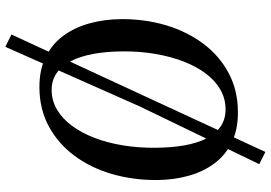

<svg xmlns="http://www.w3.org/2000/svg" viewBox="-171 -727 1040 738"><g transform="rotate(90 349.0 -358.0)"><path d="M314 10.5Q247 10.5 198 -14Q149 -38.5 117.2 -81.8Q85.5 -125 69.8 -182Q54 -239 53.5 -304Q53 -395.5 77.2 -476.5Q101.5 -557.5 148.2 -619.8Q195 -682 261.5 -717.2Q328 -752.5 412 -752.5Q480 -752.5 529 -728Q578 -703.5 609.5 -660.2Q641 -617 656.2 -561Q671.5 -505 672 -441.5Q672.5 -350 648.8 -268.2Q625 -186.5 578.5 -124Q532 -61.5 465.5 -25.5Q399 10.5 314 10.5ZM326 -36.5Q366.5 -36.5 401.2 -57Q436 -77.5 463.2 -114.2Q490.5 -151 509.8 -201Q529 -251 538.8 -310.5Q548.5 -370 548 -435.5Q547.5 -497 538.8 -546.8Q530 -596.5 512 -631.8Q494 -667 466.2 -686Q438.5 -705 400 -705Q359.5 -705 324.5 -685Q289.5 -665 262.2 -628.5Q235 -592 216 -542.5Q197 -493 187 -433.8Q177 -374.5 177.5 -309.5Q178 -247 187.2 -196.8Q196.5 -146.5 214.8 -110.8Q233 -75 260.8 -55.8Q288.5 -36.5 326 -36.5ZM112.5 118 350.5 -396 564 -858 611 -834.5 389 -375 160 141.5Z"/></g></svg>

Font: Merriweather 48pt Medium
Style: Italic
Weight: 500
Italic angle: -7.8°
Version: Version 2.101